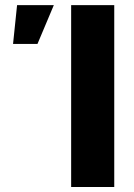

<svg xmlns="http://www.w3.org/2000/svg" viewBox="-20 -748 534 768"><path d="M437 -727.5H264.6V0H437ZM32.2 -572.3H129.9L195.3 -727.5H48.3Z"/></svg>

Font: Inter ExtraBold
Style: Regular
Weight: 800
Designer: Rasmus Andersson
Foundry: rsms
Version: Version 4.001;git-9221beed3